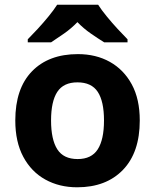

<svg xmlns="http://www.w3.org/2000/svg" viewBox="-20 -786 659 816"><path d="M574 -274Q574 -138 502.5 -64Q431 10 308 10Q232 10 172.5 -23Q113 -56 79 -119.5Q45 -183 45 -274Q45 -410 116 -483Q187 -556 311 -556Q388 -556 447 -523Q506 -490 540 -427.5Q574 -365 574 -274ZM197 -274Q197 -193 223.5 -151.5Q250 -110 310 -110Q369 -110 395.5 -151.5Q422 -193 422 -274Q422 -355 395.5 -395.5Q369 -436 309 -436Q250 -436 223.5 -395.5Q197 -355 197 -274ZM397 -766Q411 -744 433.5 -716.5Q456 -689 480 -663Q504 -637 522 -619V-606H423Q397 -622 366 -643.5Q335 -665 309 -692Q283 -665 253 -644Q223 -623 197 -606H98V-619Q117 -638 140.5 -663.5Q164 -689 186.5 -716.5Q209 -744 223 -766Z"/></svg>

Font: Noto Sans Bengali
Style: Bold
Weight: 700
Designer: Jelle Bosma - Monotype Design Team
Foundry: Monotype Imaging Inc.
Version: Version 2.003; ttfautohint (v1.8.4.7-5d5b)